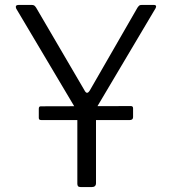

<svg xmlns="http://www.w3.org/2000/svg" viewBox="-20 -762 700 782"><path d="M607 -742Q613 -742 615 -738.5Q617 -735 614 -729L376 -328Q372 -323 371.5 -318Q371 -313 371 -301V-16Q371 0 353 0H310Q301 0 298 -3.5Q295 -7 295 -13V-294Q295 -303 293.5 -307.5Q292 -312 289 -318L46 -727Q43 -734 45.5 -738Q48 -742 56 -742H108Q116 -742 119.5 -739.5Q123 -737 127 -731L323 -396Q329 -384 334.5 -384Q340 -384 346 -394L540 -731Q545 -738 548 -740Q551 -742 559 -742H607ZM149 -273Q143 -273 140.5 -275Q138 -277 138 -282V-319Q138 -329 146 -329L513 -330Q522 -330 522 -321V-285Q522 -273 508 -273Z"/></svg>

Font: Libre Franklin Light
Style: Regular
Weight: 300
Designer: Pablo Impallari, Rodrigo Fuenzalida, Nhung Nguyen
Foundry: Impallari Type
Version: Version 3.000